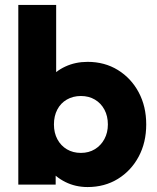

<svg xmlns="http://www.w3.org/2000/svg" viewBox="-20 -746 635 776"><path d="M334 10Q285 10 244 -10.5Q203 -31 177 -65.5Q151 -100 147 -143V-348Q151 -391 177 -424.5Q203 -458 244 -477Q285 -496 334 -496Q403 -496 456.5 -463Q510 -430 540.5 -373Q571 -316 571 -243Q571 -170 540.5 -113Q510 -56 456.5 -23Q403 10 334 10ZM307 -128Q339 -128 363.5 -143Q388 -158 402 -184Q416 -210 416 -243Q416 -277 402 -303Q388 -329 363.5 -343.5Q339 -358 307 -358Q275 -358 250 -343.5Q225 -329 211.5 -303Q198 -277 198 -243Q198 -209 212 -183Q226 -157 250.5 -142.5Q275 -128 307 -128ZM54 0V-726H207V-367L182 -249L205 -131V0Z"/></svg>

Font: Outfit-Bold
Style: Bold
Weight: 700
Designer: Rodrigo Fuenzalida
Foundry: fragTYPE
Version: Version 1.000